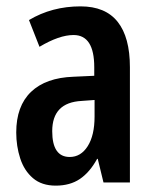

<svg xmlns="http://www.w3.org/2000/svg" viewBox="-20 -573 486 603"><path d="M233 -553Q311 -553 349.5 -504.5Q388 -456 388 -362V0H305L287 -74H285Q262 -32 231 -11Q200 10 155 10Q111 10 83.5 -13.5Q56 -37 43.5 -75.5Q31 -114 31 -157Q31 -240 77.5 -284.5Q124 -329 211 -332L276 -335V-362Q276 -463 211 -463Q166 -463 104 -426L71 -510Q143 -553 233 -553ZM236 -256Q144 -251 144 -161Q144 -80 199 -80Q234 -80 255.5 -114Q277 -148 277 -207V-259Z"/></svg>

Font: Noto Sans Thai Looped ExtraCondensed SemiBold
Style: Regular
Weight: 600
Width: 2
Designer: Sasikarn Vongin, Ben Mitchell
Foundry: The Fontpad Ltd
Version: Version 1.001; ttfautohint (v1.8.4.7-5d5b)